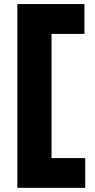

<svg xmlns="http://www.w3.org/2000/svg" viewBox="-20 -799 466 946"><path d="M65.5 126.5V-779H396V-632H234V-20H400V126.5Z"/></svg>

Font: Heraclito ExtraBold
Style: Regular
Weight: 800
Designer: Kostas Bartsokas (font) & Cristiano Sobral (main changes)
Foundry: Kostas Bartsokas (font) & Cristiano Sobral (main changes)
Version: Version 1.00;July 8, 2020;FontCreator 13.0.0.2655 64-bit